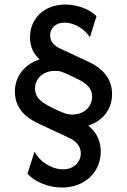

<svg xmlns="http://www.w3.org/2000/svg" viewBox="-20 -695 561 848"><path d="M254.2 133.3C352.1 133.3 425 67.4 425 -25.7C425 -81.2 398.6 -116.7 370.1 -140.3C431.9 -160.4 475 -209.7 475 -279.9C475 -370.8 400.7 -409 361.8 -426.4L245.8 -480.6C225.7 -489.6 201.4 -506.9 201.4 -538.9C201.4 -569.4 224.3 -595.1 265.3 -595.1C306.9 -595.1 352.1 -568.8 377.1 -530.6L406.2 -623.6C381.2 -650 327.1 -675 268.1 -675C175.7 -675 112.5 -613.2 112.5 -530.6C112.5 -484.7 131.2 -454.2 154.9 -432.6C90.3 -411.8 45.8 -360.4 45.8 -290.3C45.8 -197.9 121.5 -162.5 159 -145.1L279.2 -88.9C296.5 -81.2 336.8 -61.8 336.8 -18.1C336.8 21.5 306.2 52.8 258.3 52.8C205.6 52.8 153.5 16.7 132.6 -25L101.4 72.2C134 109 195.1 133.3 254.2 133.3ZM298.6 -188.9C289.6 -188.9 279.9 -190.3 270.1 -193.1C243.1 -202.8 225.7 -211.1 209.7 -219.4C179.2 -236.1 134.7 -254.9 134.7 -304.2C134.7 -347.9 169.4 -381.9 222.9 -381.9C232.6 -381.9 243.8 -381.2 252.8 -377.8C264.6 -372.9 276.4 -368.8 311.8 -351.4C344.4 -335.4 386.8 -316 386.8 -268.1C386.8 -224.3 352.1 -188.9 298.6 -188.9Z"/></svg>

Font: Afacad Medium
Style: Regular
Weight: 500
Designer: Kristian Moeller
Foundry: Dicotype
Version: Version 1.000